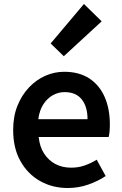

<svg xmlns="http://www.w3.org/2000/svg" viewBox="-20 -929 613 963"><path d="M320 14Q243 14 181 -21Q119 -56 82.5 -121Q46 -186 46 -277Q46 -345 67.5 -398.5Q89 -452 125.5 -490.5Q162 -529 207.5 -549Q253 -569 302 -569Q377 -569 428 -535.5Q479 -502 505 -442.5Q531 -383 531 -305Q531 -286 529.5 -269.5Q528 -253 525 -242H174Q179 -193 201 -159Q223 -125 257.5 -106.5Q292 -88 337 -88Q372 -88 403 -98.5Q434 -109 465 -128L510 -46Q471 -20 422 -3Q373 14 320 14ZM172 -331H419Q419 -394 390 -430.5Q361 -467 304 -467Q273 -467 245 -451.5Q217 -436 197.5 -406Q178 -376 172 -331ZM300 -647 234 -711 401 -909 490 -822Z"/></svg>

Font: Noto Sans KR SemiBold
Style: Regular
Weight: 600
Designer: Ryoko NISHIZUKA  (kana, bopomofo & ideographs); Paul D. Hunt (Latin, Greek & Cyrillic); Sandoll Communications , Soo-you
Foundry: Adobe
Version: Version 2.004-H2;hotconv 1.0.118;makeotfexe 2.5.65603